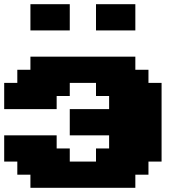

<svg xmlns="http://www.w3.org/2000/svg" viewBox="-20 -895 915 915"><path d="M125 0H625V-62.5H687.5V-125H750V-500H687.5V-562.5H625V-625H125V-562.5H62.5V-500H0V-375H250V-437.5H312.5V-500H437.5V-437.5H500V-375H312.5V-250H500V-187.5H437.5V-125H312.5V-187.5H250V-250H0V-125H62.5V-62.5H125ZM437.5 -750H625V-875H437.5ZM125 -750H312.5V-875H125Z"/></svg>

Font: Faithful 32x
Style: Bold
Weight: 400
Foundry: Faithful Resource Pack
Version: Version 1.0; January 27, 2023